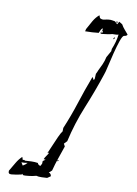

<svg xmlns="http://www.w3.org/2000/svg" viewBox="-45 -430 351 491"><g transform="rotate(5 131.0 -184.0)"><path d="M94 29Q89 29 80 28.5Q71 28 66 26Q61 27 56 27.5Q51 28 46 28Q42 28 38.5 28Q35 28 31 27V24L28 26Q21 27 15 27.5Q9 28 2 28Q-7 28 -5 19Q3 8 10 -2Q17 -12 26 -19L28 -11L31 -12L34 -10Q42 -10 50.5 -9.5Q59 -9 67 -7Q68 -2 74 0L78 -6L79 -13L86 -17L81 -18Q83 -22 86 -25.5Q89 -29 92 -33L93 -36L89 -34Q93 -41 99.5 -53.5Q106 -66 112.5 -77.5Q119 -89 123 -93L124 -102Q141 -134 155.5 -168.5Q170 -203 186 -236L188 -238L190 -231L193 -233L195 -247L198 -252L200 -256Q205 -264 210 -273Q215 -282 218 -292L229 -308L230 -314Q240 -333 244 -352Q240 -351 236 -351.5Q232 -352 228 -352Q223 -351 214.5 -350.5Q206 -350 201 -350Q199 -350 197 -352Q199 -354 200.5 -357Q202 -360 203 -364Q200 -364 197.5 -360Q195 -356 193 -352H176Q172 -352 167.5 -352.5Q163 -353 158 -353L160 -359Q167 -370 174.5 -380.5Q182 -391 191 -397L193 -390Q198 -386 204.5 -387Q211 -388 216 -388Q221 -388 224.5 -387Q228 -386 232 -385L238 -378L243 -385L251 -379Q254 -372 258.5 -366Q263 -360 267 -354Q265 -350 258 -350Q254 -349 248 -335.5Q242 -322 235.5 -303.5Q229 -285 224 -269Q219 -253 216 -247Q197 -203 174.5 -159.5Q152 -116 137 -69L129 -62L132 -55Q125 -39 118 -23.5Q111 -8 105 9L97 15Q103 17 103 24ZM236 -382 235 -383 236 -385H238L240 -383ZM200 -352 203 -354V-359L200 -356ZM231 -339 234 -345 235 -342 234 -340ZM116 -16V-18L120 -19L118 -16ZM29 3Q36 0 41 -5Q32 -4 25 -5Z"/></g></svg>

Font: Qwitcher Grypen
Style: Regular
Weight: 400
Designer: Robert E. Leuschke
Foundry: Robert E. Leuschke
Version: Version 1.100; ttfautohint (v1.8.3)